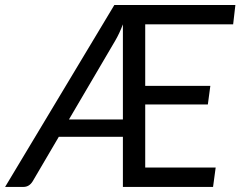

<svg xmlns="http://www.w3.org/2000/svg" viewBox="-64 -736 947 756"><path d="M419.9 -265.6V-640.1Q406.2 -604 389.6 -575.7L207.5 -265.6ZM507.8 -640.1V-397.9H764.2L754.4 -324.7H507.8V-76.2H785.2L774.9 0H419.9V-197.3H167.5L64.9 -22.5Q51.3 0 28.3 0H-43.9L386.2 -716.3H862.8L854 -640.1Z"/></svg>

Font: Lato-Italic
Style: Italic
Weight: 400
Italic angle: -7°
Designer: Lukasz Dziedzic
Foundry: tyPoland Lukasz Dziedzic
Version: Version 1.104; Western+Polish opensource